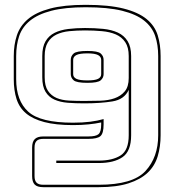

<svg xmlns="http://www.w3.org/2000/svg" viewBox="-20 -765 733 795"><path d="M159 10Q134 10 123.5 -1Q113 -12 113 -36V-154Q113 -178 124 -189Q135 -200 159 -200H346Q377 -200 388 -209.5Q399 -219 399 -250V-258Q376 -253 346.5 -250Q317 -247 282 -247Q211 -247 163.5 -259.5Q116 -272 88 -295.5Q60 -319 48.5 -355Q37 -391 37 -437V-533Q37 -580 50 -619Q63 -658 96 -686Q129 -714 187 -729.5Q245 -745 335 -745Q431 -745 492 -729.5Q553 -714 587 -686Q621 -658 633 -619Q645 -580 645 -533V-205Q645 -158 633 -118Q621 -78 591.5 -50Q562 -22 512.5 -6Q463 10 389 10ZM389 0Q530 0 582.5 -57Q635 -114 635 -205V-533Q635 -579 622.5 -616Q610 -653 577 -679.5Q544 -706 485.5 -720.5Q427 -735 335 -735Q249 -735 193 -720.5Q137 -706 104.5 -679.5Q72 -653 59.5 -616Q47 -579 47 -533V-437Q47 -348 97 -302.5Q147 -257 282 -257Q322 -257 353.5 -261Q385 -265 409 -272V-250Q409 -213 396 -201.5Q383 -190 346 -190H159Q140 -190 131.5 -181.5Q123 -173 123 -154V-36Q123 -17 131.5 -8.5Q140 0 159 0ZM213 -90V-100H389Q446 -100 479.5 -121.5Q513 -143 513 -205V-393Q495 -353 445 -345Q395 -337 329 -337Q292 -337 260.5 -339.5Q229 -342 205.5 -352.5Q182 -363 168.5 -385Q155 -407 155 -445V-533Q155 -571 168.5 -594Q182 -617 206 -629Q230 -641 262.5 -645Q295 -649 332 -649Q372 -649 407 -645.5Q442 -642 468 -630Q494 -618 508.5 -594.5Q523 -571 523 -533V-205Q523 -139 487.5 -114.5Q452 -90 389 -90ZM329 -347Q362 -347 395 -348Q428 -349 454 -358Q480 -367 496.5 -386.5Q513 -406 513 -442V-533Q513 -569 498.5 -590.5Q484 -612 459.5 -622.5Q435 -633 402 -636Q369 -639 332 -639Q298 -639 267.5 -636Q237 -633 214 -622Q191 -611 178 -589.5Q165 -568 165 -533V-445Q165 -409 178.5 -389Q192 -369 214 -359.5Q236 -350 266 -348.5Q296 -347 329 -347ZM409 -458Q409 -443 397 -432.5Q385 -422 342 -422Q297 -422 285 -432.5Q273 -443 273 -458V-517Q273 -533 285 -543.5Q297 -554 342 -554Q385 -554 397 -543.5Q409 -533 409 -517ZM342 -432Q373 -432 386 -438.5Q399 -445 399 -458V-517Q399 -530 386 -537Q373 -544 342 -544Q309 -544 296 -537Q283 -530 283 -517V-458Q283 -445 296.5 -438.5Q310 -432 342 -432Z"/></svg>

Font: Bungee Outline
Style: Regular
Weight: 400
Designer: David Jonathan Ross
Foundry: David Jonathan Ross
Version: Version 1.000;PS 1.0;hotconv 1.0.72;makeotf.lib2.5.5900